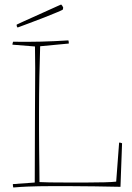

<svg xmlns="http://www.w3.org/2000/svg" viewBox="-20 -825 585 851"><path d="M39 6Q37 2 37 -9L134 -16Q134 -95 134.5 -173Q135 -251 135 -330Q135 -370 135.5 -420.5Q136 -471 136 -523Q136 -575 135 -619L35 -627Q35 -630 36 -633.5Q37 -637 38 -640Q103 -639 162 -640.5Q221 -642 283 -646Q285 -642 285 -632L158 -620Q156 -565 154.5 -486Q153 -407 153 -330Q153 -297 153 -254Q153 -211 153.5 -166Q154 -121 154.5 -82Q155 -43 155 -18Q167 -17 200 -16.5Q233 -16 276.5 -16Q320 -16 364 -16Q408 -16 443.5 -17Q479 -18 495 -20L508 -193Q515 -193 521 -190L519 -134L516 -53L514 3Q457 2 399 1Q341 0 285 0Q241 0 210 0Q179 0 153.5 0.5Q128 1 101.5 2Q75 3 39 6ZM58 -703Q57 -704 55.5 -706.5Q54 -709 54 -710V-716L82 -729L235 -798L251 -805Q256 -801 260 -792L259 -783Q258 -781 234 -771Q210 -761 176 -747.5Q142 -734 109 -722Q76 -710 58 -703Z"/></svg>

Font: Labrada Thin
Style: Regular
Weight: 100
Designer: Mercedes Jáuregui
Foundry: Omnibus-Type Team
Version: Version 1.000; ttfautohint (v1.8.4.7-5d5b)